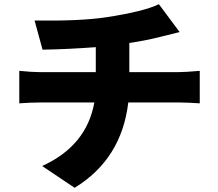

<svg xmlns="http://www.w3.org/2000/svg" viewBox="-20 -829 1040 916"><path d="M836 -485Q864 -485 933 -491V-336Q873 -340 839 -340H592Q560 -70 336 67L181 -37Q393 -133 430 -340H168Q126 -340 72 -336V-491Q132 -485 167 -485H437V-604Q303 -594 183 -592L145 -731Q366 -728 489 -747Q666 -774 738 -809L837 -676L748 -654Q679 -636 597 -624V-485Z"/></svg>

Font: KaiGen Gothic KR Heavy
Style: Heavy
Weight: 900
Designer: Ryoko NISHIZUKA  (kana & ideographs); Paul D. Hunt (Latin, Greek & Cyrillic); Wenlong ZHANG  (bopomofo); Sandoll Communi
Foundry: Adobe Systems Incorporated
Version: Version 1.002 March 28, 2018